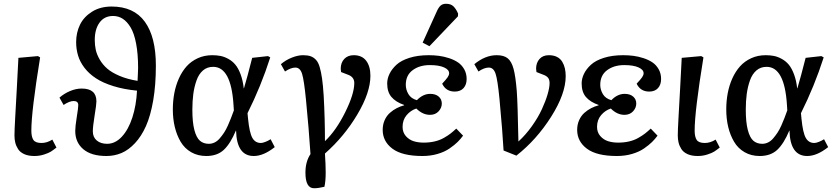

<svg xmlns="http://www.w3.org/2000/svg" viewBox="-20 -817 4461 1023"><path d="M182.1 -518.1 193.8 -511.2Q147 -223.6 147 -121.1Q147 -88.4 157.7 -71.8Q168.5 -55.2 201.2 -55.2Q230.5 -55.2 258.8 -73.2L280.8 -30.8Q262.7 -16.6 250.7 -9Q238.8 -1.5 214.6 6.3Q190.4 14.2 163.1 14.2Q131.3 14.2 109.1 4.2Q86.9 -5.9 76.2 -22.9Q65.4 -40 61.3 -57.4Q57.1 -74.7 57.1 -95.2Q57.1 -120.6 60.8 -187.5Q64.5 -254.4 69.8 -349.6Q75.2 -444.8 78.1 -508.8Z M397 -256.8Q397 -278.8 372.6 -278.8Q350.1 -278.8 318.8 -257.8L296.9 -296.9Q321.3 -318.4 353 -331.8Q384.8 -345.2 415.5 -345.2Q493.7 -345.2 493.7 -276.9Q493.7 -259.8 484.1 -201.4Q474.6 -143.1 474.6 -117.2Q474.6 -85.9 495.6 -68.4Q516.6 -50.8 550.8 -50.8Q594.2 -50.8 629.4 -88.9Q664.6 -127 685.3 -191.2Q706.1 -255.4 710 -334Q639.6 -340.8 584 -358.2Q528.3 -375.5 491.5 -399.7Q454.6 -423.8 430.4 -455.3Q406.2 -486.8 396 -520.8Q385.7 -554.7 385.7 -592.8Q385.7 -643.1 406.2 -685.3Q426.8 -727.5 470.7 -754.9Q514.6 -782.2 574.7 -782.2Q692.9 -782.2 751.7 -701.2Q810.5 -620.1 810.5 -467.8Q810.5 -364.7 796.4 -282.5Q782.2 -200.2 757.8 -145.5Q733.4 -90.8 699.2 -54.2Q665 -17.6 627.4 -1.7Q589.8 14.2 546.9 14.2Q466.3 14.2 423.6 -22.2Q380.9 -58.6 380.9 -119.1Q380.9 -143.1 388.9 -192.6Q397 -242.2 397 -256.8ZM484.9 -604Q484.9 -576.7 490.2 -551.8Q495.6 -526.9 511.2 -499.8Q526.9 -472.7 551.3 -451.4Q575.7 -430.2 617.2 -412.6Q658.7 -395 712.9 -386.2Q712.9 -391.6 714.4 -417.2Q715.8 -442.9 715.8 -455.1Q715.8 -529.3 705.3 -584.5Q694.8 -639.6 676 -670.9Q657.2 -702.1 634 -717Q610.8 -731.9 582.5 -731.9Q536.1 -731.9 510.5 -696.8Q484.9 -661.6 484.9 -604Z M1079.1 14.2Q1033.7 14.2 998.5 -6.1Q963.4 -26.4 942.6 -61.5Q921.9 -96.7 911.4 -140.1Q900.9 -183.6 900.9 -233.9Q900.9 -278.8 908.7 -320.3Q916.5 -361.8 933.1 -398.9Q949.7 -436 974.1 -463.4Q998.5 -490.7 1033.7 -506.8Q1068.8 -522.9 1110.8 -522.9Q1134.3 -522.9 1154.5 -519Q1174.8 -515.1 1196.3 -503.4Q1217.8 -491.7 1233.6 -472.9Q1249.5 -454.1 1261.7 -421.6Q1273.9 -389.2 1278.8 -346.2H1279.8Q1297.4 -404.8 1323.7 -508.8L1407.7 -518.1L1419.9 -511.2Q1371.1 -358.4 1298.8 -213.9L1301.8 -183.1Q1309.1 -109.9 1324.5 -82.5Q1339.8 -55.2 1370.1 -55.2Q1378.9 -55.2 1394 -61Q1409.2 -66.9 1421.9 -75.2L1443.8 -33.2Q1384.3 14.2 1332 14.2Q1241.2 14.2 1237.8 -121.1H1236.8Q1208 -52.2 1172.9 -19Q1137.7 14.2 1079.1 14.2ZM1092.8 -50.8Q1108.9 -50.8 1123.8 -58.1Q1138.7 -65.4 1151.1 -80.1Q1163.6 -94.7 1173.8 -110.1Q1184.1 -125.5 1194.3 -148.4Q1204.6 -171.4 1210.9 -188.2Q1217.3 -205.1 1226.1 -229L1224.1 -258.8Q1211.4 -460.9 1115.7 -460.9Q1084 -460.9 1061.5 -441.7Q1039.1 -422.4 1027.1 -388.4Q1015.1 -354.5 1010 -316.4Q1004.9 -278.3 1004.9 -232.9Q1004.9 -165.5 1015.6 -124.5Q1026.4 -83.5 1045.2 -67.1Q1064 -50.8 1092.8 -50.8Z M1953.6 -413.1Q1953.6 -324.2 1883.8 -206.8Q1814 -89.4 1711.4 1Q1715.3 60.5 1715.3 102.1Q1715.3 149.9 1708.5 178.2Q1676.8 186 1653.3 186Q1607.4 186 1607.4 103Q1607.4 43.9 1634.3 3.9Q1625.5 -131.8 1610.4 -284.2Q1600.1 -389.6 1589.6 -423.3Q1579.1 -457 1553.7 -457Q1529.8 -457 1498.5 -436L1476.6 -475.1Q1502.4 -497.1 1534.9 -510Q1567.4 -522.9 1594.7 -522.9Q1619.1 -522.9 1635 -517.3Q1650.9 -511.7 1663.3 -498.5Q1675.8 -485.4 1683.3 -459.7Q1690.9 -434.1 1696 -398.2Q1701.2 -362.3 1704.6 -307.1Q1711.4 -185.1 1711.4 -64.9Q1771 -121.6 1819.3 -219Q1867.7 -316.4 1867.7 -375Q1867.7 -407.7 1831.5 -419.9L1797.4 -433.1Q1795.4 -444.8 1795.4 -450.2Q1795.4 -482.9 1814.2 -502.9Q1833 -522.9 1864.7 -522.9Q1908.7 -522.9 1931.2 -493.2Q1953.6 -463.4 1953.6 -413.1Z M2306.2 -753.9Q2315.9 -776.4 2326.9 -786.6Q2337.9 -796.9 2356.9 -796.9Q2381.8 -796.9 2396 -783.2Q2410.2 -769.5 2420.9 -744.1L2419.9 -730L2268.1 -570.8L2231.9 -589.8ZM2231 14.2Q2123 14.2 2071 -24.7Q2019 -63.5 2019 -125Q2019 -153.3 2029.5 -176.8Q2040 -200.2 2057.4 -215.6Q2074.7 -231 2093.8 -240.7Q2112.8 -250.5 2133.3 -255.9V-257.8Q2088.4 -273.4 2065.7 -300.3Q2043 -327.1 2043 -372.1Q2043 -397.9 2055.2 -423.3Q2067.4 -448.7 2092 -471.7Q2116.7 -494.6 2161.4 -508.8Q2206.1 -522.9 2264.2 -522.9Q2292.5 -522.9 2318.8 -519.5Q2345.2 -516.1 2372.8 -507.1Q2400.4 -498 2420.4 -484.4Q2440.4 -470.7 2453.4 -448Q2466.3 -425.3 2466.3 -396Q2466.3 -365.7 2449.7 -347.4Q2433.1 -329.1 2402.8 -329.1Q2356 -329.1 2335.9 -371.1Q2357.4 -394 2365.2 -405.5Q2373 -417 2373 -426.8Q2373 -445.8 2345.7 -458Q2318.4 -470.2 2270 -470.2Q2215.3 -470.2 2178.7 -443.1Q2142.1 -416 2142.1 -365.2Q2142.1 -339.4 2156 -315.7Q2169.9 -292 2201.2 -283.2Q2233.9 -316.9 2272 -316.9Q2300.8 -316.9 2317.4 -302.5Q2334 -288.1 2334 -265.1Q2334 -242.2 2316.7 -223.6Q2299.3 -205.1 2271 -205.1Q2231.9 -205.1 2198.2 -238.8Q2167.5 -228.5 2146.2 -203.1Q2125 -177.7 2125 -141.1Q2125 -111.8 2142.3 -92Q2159.7 -72.3 2183.8 -64.7Q2208 -57.1 2237.3 -57.1Q2269 -57.1 2296.1 -63.5Q2323.2 -69.8 2345 -82.3Q2366.7 -94.7 2379.9 -105Q2393.1 -115.2 2411.1 -131.8L2447.3 -94.2Q2434.6 -76.7 2418 -60.3Q2401.4 -43.9 2375.2 -25.9Q2349.1 -7.8 2311.5 3.2Q2273.9 14.2 2231 14.2Z M2663.1 -15.1Q2657.7 -114.3 2641.1 -292Q2631.3 -392.1 2620.4 -424.6Q2609.4 -457 2584.5 -457Q2559.6 -457 2529.3 -436L2507.3 -475.1Q2565.4 -522.9 2626.5 -522.9Q2664.6 -522.9 2685.1 -506.3Q2705.6 -489.7 2716.3 -450.2Q2727.1 -410.6 2733.4 -332Q2738.3 -267.6 2742.2 -63Q2781.2 -98.6 2814.2 -145Q2847.2 -191.4 2866.9 -234.4Q2886.7 -277.3 2897.5 -314Q2908.2 -350.6 2908.2 -374Q2908.2 -394 2898.9 -404.1Q2889.6 -414.1 2872.1 -419.9L2838.4 -433.1Q2836.4 -444.8 2836.4 -451.2Q2836.4 -481.9 2854.2 -502.4Q2872.1 -522.9 2904.3 -522.9Q2929.7 -522.9 2947.8 -513.7Q2965.8 -504.4 2975.6 -488Q2985.4 -471.7 2989.7 -452.9Q2994.1 -434.1 2994.1 -411.1Q2994.1 -317.4 2916.5 -194.8Q2838.9 -72.3 2731.4 12.2Z M3267.1 14.2Q3159.2 14.2 3107.2 -24.7Q3055.2 -63.5 3055.2 -125Q3055.2 -153.3 3065.7 -176.8Q3076.2 -200.2 3093.5 -215.6Q3110.8 -231 3129.9 -240.7Q3148.9 -250.5 3169.4 -255.9V-257.8Q3124.5 -273.4 3101.8 -300.3Q3079.1 -327.1 3079.1 -372.1Q3079.1 -397.9 3091.3 -423.3Q3103.5 -448.7 3128.2 -471.7Q3152.8 -494.6 3197.5 -508.8Q3242.2 -522.9 3300.3 -522.9Q3328.6 -522.9 3355 -519.5Q3381.3 -516.1 3408.9 -507.1Q3436.5 -498 3456.5 -484.4Q3476.6 -470.7 3489.5 -448Q3502.4 -425.3 3502.4 -396Q3502.4 -365.7 3485.8 -347.4Q3469.2 -329.1 3439 -329.1Q3392.1 -329.1 3372.1 -371.1Q3393.6 -394 3401.4 -405.5Q3409.2 -417 3409.2 -426.8Q3409.2 -445.8 3381.8 -458Q3354.5 -470.2 3306.2 -470.2Q3251.5 -470.2 3214.8 -443.1Q3178.2 -416 3178.2 -365.2Q3178.2 -339.4 3192.1 -315.7Q3206.1 -292 3237.3 -283.2Q3270 -316.9 3308.1 -316.9Q3336.9 -316.9 3353.5 -302.5Q3370.1 -288.1 3370.1 -265.1Q3370.1 -242.2 3352.8 -223.6Q3335.4 -205.1 3307.1 -205.1Q3268.1 -205.1 3234.4 -238.8Q3203.6 -228.5 3182.4 -203.1Q3161.1 -177.7 3161.1 -141.1Q3161.1 -111.8 3178.5 -92Q3195.8 -72.3 3220 -64.7Q3244.1 -57.1 3273.4 -57.1Q3305.2 -57.1 3332.3 -63.5Q3359.4 -69.8 3381.1 -82.3Q3402.8 -94.7 3416 -105Q3429.2 -115.2 3447.3 -131.8L3483.4 -94.2Q3470.7 -76.7 3454.1 -60.3Q3437.5 -43.9 3411.4 -25.9Q3385.3 -7.8 3347.7 3.2Q3310.1 14.2 3267.1 14.2Z M3716.3 -518.1 3728 -511.2Q3681.2 -223.6 3681.2 -121.1Q3681.2 -88.4 3691.9 -71.8Q3702.6 -55.2 3735.4 -55.2Q3764.6 -55.2 3793 -73.2L3814.9 -30.8Q3796.9 -16.6 3784.9 -9Q3772.9 -1.5 3748.8 6.3Q3724.6 14.2 3697.3 14.2Q3665.5 14.2 3643.3 4.2Q3621.1 -5.9 3610.4 -22.9Q3599.6 -40 3595.5 -57.4Q3591.3 -74.7 3591.3 -95.2Q3591.3 -120.6 3595 -187.5Q3598.6 -254.4 3604 -349.6Q3609.4 -444.8 3612.3 -508.8Z M4027.8 14.2Q3982.4 14.2 3947.3 -6.1Q3912.1 -26.4 3891.4 -61.5Q3870.6 -96.7 3860.1 -140.1Q3849.6 -183.6 3849.6 -233.9Q3849.6 -278.8 3857.4 -320.3Q3865.2 -361.8 3881.8 -398.9Q3898.4 -436 3922.9 -463.4Q3947.3 -490.7 3982.4 -506.8Q4017.6 -522.9 4059.6 -522.9Q4083 -522.9 4103.3 -519Q4123.5 -515.1 4145 -503.4Q4166.5 -491.7 4182.4 -472.9Q4198.2 -454.1 4210.4 -421.6Q4222.7 -389.2 4227.5 -346.2H4228.5Q4246.1 -404.8 4272.5 -508.8L4356.4 -518.1L4368.7 -511.2Q4319.8 -358.4 4247.6 -213.9L4250.5 -183.1Q4257.8 -109.9 4273.2 -82.5Q4288.6 -55.2 4318.8 -55.2Q4327.6 -55.2 4342.8 -61Q4357.9 -66.9 4370.6 -75.2L4392.6 -33.2Q4333 14.2 4280.8 14.2Q4189.9 14.2 4186.5 -121.1H4185.5Q4156.7 -52.2 4121.6 -19Q4086.4 14.2 4027.8 14.2ZM4041.5 -50.8Q4057.6 -50.8 4072.5 -58.1Q4087.4 -65.4 4099.9 -80.1Q4112.3 -94.7 4122.6 -110.1Q4132.8 -125.5 4143.1 -148.4Q4153.3 -171.4 4159.7 -188.2Q4166 -205.1 4174.8 -229L4172.9 -258.8Q4160.2 -460.9 4064.5 -460.9Q4032.7 -460.9 4010.3 -441.7Q3987.8 -422.4 3975.8 -388.4Q3963.9 -354.5 3958.7 -316.4Q3953.6 -278.3 3953.6 -232.9Q3953.6 -165.5 3964.4 -124.5Q3975.1 -83.5 3993.9 -67.1Q4012.7 -50.8 4041.5 -50.8Z"/></svg>

Font: Literata Book Medium
Style: Italic
Weight: 500
Italic angle: -3°
Designer: Latin by Veronika Burian and Jose Scaglione. Greek by Irene Vlachou. Cyrillic by Vera Evstafieva
Foundry: TypeTogether
Version: Version 1.003;PS 001.003;hotconv 1.0.88;makeotf.lib2.5.64775